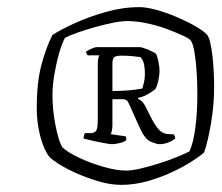

<svg xmlns="http://www.w3.org/2000/svg" viewBox="-20 -745 622 538"><path d="M320 -227Q290 -227 257.5 -236.5Q225 -246 195.5 -259Q166 -272 145.5 -285Q125 -298 119 -305Q110 -315 101.5 -336.5Q93 -358 88 -385.5Q83 -413 83 -442Q83 -514 96 -563Q109 -612 127 -647Q150 -662 189.5 -680Q229 -698 276.5 -711.5Q324 -725 371 -725Q390 -725 417.5 -717.5Q445 -710 473.5 -698Q502 -686 525 -673Q548 -660 559 -649Q565 -643 569 -626Q573 -609 575.5 -586.5Q578 -564 579 -541Q580 -518 580 -501Q580 -452 571.5 -401Q563 -350 552 -318Q540 -307 515.5 -291.5Q491 -276 459.5 -261.5Q428 -247 392 -237Q356 -227 320 -227ZM333 -267Q350 -267 375 -273Q400 -279 427 -287.5Q454 -296 477 -305.5Q500 -315 511 -321Q522 -345 527.5 -388Q533 -431 533 -477Q533 -512 531 -543.5Q529 -575 525 -598.5Q521 -622 515 -631Q512 -636 494 -644.5Q476 -653 449.5 -663Q423 -673 393 -679.5Q363 -686 336 -686Q320 -686 295.5 -681Q271 -676 244.5 -668.5Q218 -661 195.5 -653Q173 -645 162 -639Q153 -622 145 -593.5Q137 -565 132 -534.5Q127 -504 127 -479Q127 -436 135.5 -393.5Q144 -351 154 -333Q168 -319 200.5 -303.5Q233 -288 270 -277.5Q307 -267 333 -267ZM294 -341Q289 -341 278 -343Q267 -345 254 -347.5Q241 -350 230 -353Q219 -356 214 -357Q214 -359 215 -363.5Q216 -368 218 -372H233Q243 -372 248.5 -377.5Q254 -383 254 -409V-565Q254 -574 255.5 -581.5Q257 -589 259 -590H226Q224 -592 222.5 -595Q221 -598 221 -600Q224 -603 235 -608Q246 -613 251 -613H371Q377 -613 394.5 -606Q412 -599 417 -594Q420 -590 423.5 -574.5Q427 -559 427 -545Q427 -534 423.5 -518.5Q420 -503 415 -495Q408 -489 394 -481Q380 -473 367 -471V-468Q373 -465 378 -460.5Q383 -456 389 -444L402 -418Q414 -394 425.5 -381.5Q437 -369 456 -369H466Q467 -368 469 -365Q471 -362 471 -357Q463 -350 451 -345.5Q439 -341 427 -341Q419 -341 402.5 -348Q386 -355 372 -386L341 -455Q338 -462 334 -464.5Q330 -467 324 -467H295V-394Q295 -387 293.5 -379Q292 -371 290 -369L332 -363Q333 -362 333.5 -358.5Q334 -355 334 -353Q331 -348 317 -344.5Q303 -341 294 -341ZM295 -490Q318 -490 338 -491.5Q358 -493 379 -497Q381 -504 383.5 -514.5Q386 -525 386 -537Q386 -551 384 -563Q382 -575 374 -585Q359 -587 347.5 -588Q336 -589 319 -589Q305 -589 300 -584.5Q295 -580 295 -567Z"/></svg>

Font: Texturina 12pt Thin
Style: Italic
Weight: 250
Italic angle: -11°
Designer: Guillermo Torres Carreño
Foundry: Omnibus-Type
Version: Version 1.002